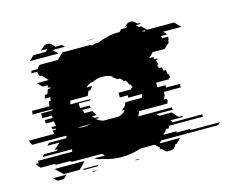

<svg xmlns="http://www.w3.org/2000/svg" viewBox="-119 -695 946 790"><g transform="rotate(-15 353.5 -300.0)"><path d="M614 -84H743L733 -74H605L603 -76Q602 -75 601 -75Q600 -75 599 -74H491L481 -64H568L548 -44H543L538 -39H542L532 -29Q530 -28 528 -26.5Q526 -25 524 -24H501Q498 -25 494 -29L484 -39H480L475 -44H480L460 -64H400Q360 -50 317 -50Q274 -50 234 -64H228Q222 -66 216 -68.5Q210 -71 205 -74H251L241 -84H112L107 -89H46L41 -94H-17L-27 -104Q-28 -106 -29.5 -108.5Q-31 -111 -33 -114H-20Q-21 -116 -21 -119Q-21 -122 -21 -124H125Q125 -128 127 -134H3Q5 -139 8 -142L10 -144H65L70 -149H57L72 -164H74L84 -174H32L42 -184H114L119 -189Q117 -193 117 -194H-27Q-30 -199 -32 -204Q-34 -209 -36 -214H73Q72 -218 71 -221.5Q70 -225 68 -229H84Q84 -231 83.5 -232Q83 -233 83 -234H71L68 -244H88Q87 -249 86 -254Q85 -259 84 -264H50Q50 -268 49.5 -271.5Q49 -275 49 -279H83V-289H42V-309H91V-314H7Q8 -318 8 -321.5Q8 -325 9 -329H83Q83 -334 84 -339Q85 -344 86 -349H93L96 -364H72Q73 -368 74.5 -371.5Q76 -375 77 -379H87Q89 -384 91 -389Q93 -394 95 -399H105Q105 -400 107 -404H95Q95 -405 97 -409H99Q99 -410 99.5 -410Q100 -410 100 -411L97 -414H77L57 -434H108L93 -449H94L85 -458Q85 -458 85 -458.5Q85 -459 84 -459H78Q71 -466 71 -479H46L49 -489H76Q77 -491 78 -493Q79 -495 80 -496L88 -504H166L191 -529H313L318 -524Q320 -526 323 -527Q326 -528 329 -529H343Q381 -545 421 -549H440L450 -559H471L476 -564H468L475 -571Q483 -579 494 -579Q505 -579 513 -571L520 -564H528L533 -559H512L522 -549H532L552 -529H667L692 -504H614L622 -496Q625 -493 627 -489H600Q603 -485 603 -479H628Q630 -468 622 -459H628Q628 -459 628 -458.5Q628 -458 627 -458L618 -449H617L602 -434H551L531 -414H551L548 -411Q548 -410 548.5 -410Q549 -410 549 -409H547L549 -404H561L564 -399H554Q558 -390 561 -379H554Q556 -375 556.5 -371.5Q557 -368 558 -364H571L574 -349H583Q585 -344 585.5 -339Q586 -334 587 -329H592Q592 -325 592.5 -321.5Q593 -318 593 -314H587V-309H532V-289H567L566 -279H626Q625 -275 625 -271.5Q625 -268 624 -264H554Q553 -259 552.5 -254Q552 -249 550 -244H548Q547 -242 547 -239Q547 -236 546 -234H558Q558 -233 557.5 -232Q557 -231 557 -229H559Q558 -225 557 -221.5Q556 -218 554 -214H434L425 -194H569Q569 -193 567 -189L572 -184H500L510 -174H562L572 -164H570L585 -149H598L603 -144H548L550 -142Q554 -139 555 -134H680Q682 -128 682 -124H536Q536 -120 534 -114H521Q520 -109 515 -104L505 -94H563L558 -89H619ZM155 -549 175 -529H53L73 -549H126L136 -559H108L113 -564H114L121 -571Q129 -579 140.5 -579Q152 -579 159 -571L166 -564H165L170 -559H198L208 -549ZM317 -550Q322 -550 327.5 -550Q333 -550 338 -549H295Q300 -550 305.5 -550Q311 -550 317 -550ZM545 -529H529Q531 -528 534 -527Q537 -526 540 -524ZM263 -234 268 -229H253Q265 -219 282 -214H347Q364 -219 375 -229H373Q375 -231 376 -232Q377 -233 378 -234H366Q368 -236 371 -238.5Q374 -241 375 -244H378Q385 -254 389 -264H459Q461 -268 462 -271.5Q463 -275 464 -279H405L406 -289H371Q372 -293 372 -300Q372 -306 371 -309H427Q427 -311 426.5 -312Q426 -313 426 -314H432Q432 -318 431 -321.5Q430 -325 429 -329H424Q422 -334 419.5 -339.5Q417 -345 414 -349H405Q401 -357 393 -364H380Q373 -373 360 -379H368Q348 -390 324 -390Q301 -390 281 -379H271Q259 -373 250 -364H274L262 -349H255Q249 -340 246 -329H172Q171 -325 170 -321.5Q169 -318 168 -314H252Q251 -312 251 -309H203Q202 -306 202 -300Q202 -293 203 -289H243Q243 -285 245 -279H210Q211 -275 212.5 -271.5Q214 -268 215 -264H249Q254 -252 261 -244H241Q245 -238 251 -234ZM226 -214H172Q184 -210 199 -210Q214 -210 226 -214ZM154 -64H155L135 -44H67L47 -64H46L36 -74H164ZM153 -39 148 -44H216L211 -39ZM30 -29 20 -39H78L68 -29Q65 -26 61 -24H38Q34 -26 30 -29ZM203 -24Q192 -19 180 -24ZM387 -24Q376 -19 364 -24Z"/></g></svg>

Font: Rubik Glitch
Style: Regular
Weight: 400
Designer: Hubert and Fischer, NaN
Foundry: Hubert and Fischer, NaN
Version: Version 2.200